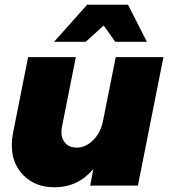

<svg xmlns="http://www.w3.org/2000/svg" viewBox="-20 -786 748 813"><path d="M80 -43C113 -10 156 7 211 7C277 7 332 -19 375 -70L362 0H564L672 -544H470L416 -273C409 -240 396 -214 375 -193C354 -172 331 -161 305 -161C285 -161 269 -167 258 -179C246 -191 240 -207 240 -228C240 -235 241 -243 243 -252L301 -544H99L35 -222C32 -207 30 -190 30 -171C30 -118 47 -76 80 -43ZM602 -609 522 -766H349L209 -609H343L419 -678L468 -609Z"/></svg>

Font: Argentum Sans ExtraBold
Style: Italic
Weight: 800
Italic angle: -11.3°
Designer: Julieta Ulanovsky
Foundry: Julieta Ulanovsky
Version: Version 5.001;February 15, 2019;FontCreator 11.5.0.2425 64-b